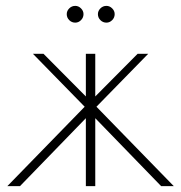

<svg xmlns="http://www.w3.org/2000/svg" viewBox="-20 -633 616 653"><path d="M207 -585Q207 -596 215.5 -604.5Q224 -613 236 -613Q247 -613 255.5 -604.5Q264 -596 264 -585Q264 -573 255.5 -564.5Q247 -556 236 -556Q224 -556 215.5 -564.5Q207 -573 207 -585ZM313 -585Q313 -596 321.5 -604.5Q330 -613 342 -613Q353 -613 361.5 -604.5Q370 -596 370 -585Q370 -573 361.5 -564.5Q353 -556 342 -556Q330 -556 321.5 -564.5Q313 -573 313 -585ZM268 -270 92 -450H128L272 -305V-450H304V-305L448 -450H484L308 -270L571 0H528L304 -231V0H272V-231L48 0H5Z"/></svg>

Font: Poiret One
Style: Regular
Weight: 400
Designer: Denis Masharov (denis.masharov@gmail.com), Cyreal (Charset Expansion)
Foundry: Denis Masharov
Version: Version 1.101